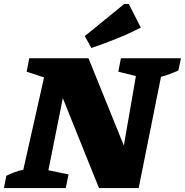

<svg xmlns="http://www.w3.org/2000/svg" viewBox="-52 -952 936 972"><path d="M560 -657H864L851 -595Q829 -585 808.5 -577.5Q788 -570 763 -563L650 0H449L266 -455L193 -90L295 -69L281 0H-32L-20 -62Q0 -72 21.5 -80Q43 -88 66 -93L171 -560L83 -589L96 -657H396L575 -215L636 -567L547 -589ZM411 -709 377 -769 577 -932H600L661 -812Q600 -781 537.5 -756Q475 -731 411 -709Z"/></svg>

Font: Piazzolla ExtraBold
Style: Italic
Weight: 800
Italic angle: -11.3°
Designer: Juan Pablo del Peral
Foundry: Huerta Tipografica
Version: Version 1.330